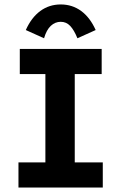

<svg xmlns="http://www.w3.org/2000/svg" viewBox="-20 -843 540 863"><path d="M63 0V-113H184V-510H69V-623H437V-510H316V-113H442V0ZM178 -671 96 -708Q121 -764 161 -793.5Q201 -823 253 -823Q305 -823 345 -793.5Q385 -764 410 -708L328 -671Q313 -708 295.5 -726.5Q278 -745 253 -745Q228 -745 208.5 -727Q189 -709 178 -671Z"/></svg>

Font: Inconsolata Black
Style: Regular
Weight: 900
Monospace: yes
Designer: Raph Levien, Cyreal, Brenton Simpson
Foundry: Raph Levien, Cyreal, Google
Version: Version 3.001; ttfautohint (v1.8.2.53-6de2)